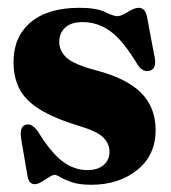

<svg xmlns="http://www.w3.org/2000/svg" viewBox="-20 -474 450 504"><path d="M209 -27.5Q237 -27.5 252.2 -41Q267.5 -54.5 267.5 -75Q267.5 -96.5 251.5 -112.8Q235.5 -129 189 -143Q121.5 -163.5 83.8 -187.2Q46 -211 30.8 -241.2Q15.5 -271.5 15.5 -311.5Q15.5 -377 60.2 -415.2Q105 -453.5 188.5 -453.5Q233 -453.5 255.5 -442.5Q278 -431.5 288 -431.5Q298 -431.5 315.2 -442.5Q332.5 -453.5 344.5 -453.5Q351 -453.5 356.5 -449.2Q362 -445 365.5 -432L384.5 -331Q393 -296.5 376 -289.5Q357 -281.5 342 -303Q303.5 -367.5 270 -391.8Q236.5 -416 197 -416Q166 -416 150.8 -401.2Q135.5 -386.5 135.5 -364.5Q135.5 -340.5 154.5 -322.8Q173.5 -305 231.5 -289.5Q312.5 -268.5 350.5 -230.2Q388.5 -192 388.5 -132.5Q388.5 -66.5 340.2 -27.8Q292 11 219.5 11Q188.5 11 169.2 4.5Q150 -2 139.2 -8.5Q128.5 -15 123.5 -15Q118 -15 108.5 -8.8Q99 -2.5 88.8 3.5Q78.5 9.5 71 9.5Q55.5 9.5 52 -13L36 -107Q30 -141.5 47 -146.5Q63.5 -151.5 79.5 -129Q113.5 -73.5 144 -50.5Q174.5 -27.5 209 -27.5Z"/></svg>

Font: Fraunces 144pt S050
Style: Bold
Weight: 700
Version: Version 1.000; ttfautohint (v1.8.3)